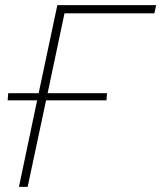

<svg xmlns="http://www.w3.org/2000/svg" viewBox="-20 -730 630 750"><path d="M54 0 125 -338H10L12 -366H131L204 -710H590L583 -678H232L166 -366H398L396 -338H160L88 0Z"/></svg>

Font: Raleway ExtraLight
Style: Italic
Weight: 200
Italic angle: -12°
Designer: Matt McInerney, Pablo Impallari, Rodrigo Fuenzalida
Foundry: Matt McInerney, Pablo Impallari, Rodrigo Fuenzalida
Version: Version 4.026